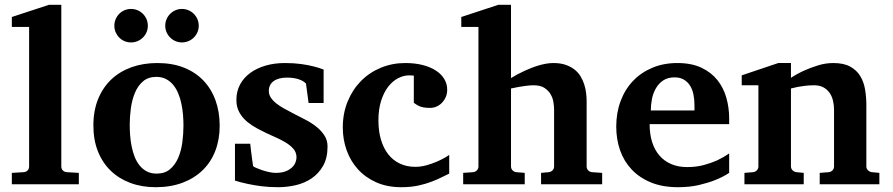

<svg xmlns="http://www.w3.org/2000/svg" viewBox="-20 -760 3684 792"><path d="M28.8 0V-46.9L78.1 -49.8Q87.9 -50.8 94 -57.1Q100.1 -63.5 100.1 -73.2V-648.9H28.8V-689.9L182.1 -740.2H232.9V-73.2Q232.9 -63.5 239 -57.1Q245.1 -50.8 254.9 -49.8L305.2 -46.9V0Z M736.8 -242.2Q736.8 -263.2 734.9 -286.4Q732.9 -309.6 728.3 -332Q723.6 -354.5 715.3 -374.5Q707 -394.5 694.6 -409.7Q682.1 -424.8 665 -433.8Q647.9 -442.9 625 -442.9Q591.3 -442.9 569.8 -424.3Q548.3 -405.8 536.4 -376.7Q524.4 -347.7 519.8 -313Q515.1 -278.3 515.1 -246.1Q515.1 -224.6 516.8 -201.2Q518.6 -177.7 523.2 -155.3Q527.8 -132.8 535.6 -112.8Q543.5 -92.8 555.9 -77.4Q568.4 -62 585.4 -53Q602.5 -43.9 626 -43.9Q660.2 -43.9 681.6 -62.3Q703.1 -80.6 715.3 -109.4Q727.5 -138.2 732.2 -173.3Q736.8 -208.5 736.8 -242.2ZM886.2 -241.2Q886.2 -185.1 868.4 -138.4Q850.6 -91.8 816.4 -58.3Q782.2 -24.9 733.2 -6.3Q684.1 12.2 622.1 12.2Q564.9 12.2 517.8 -5.4Q470.7 -22.9 436.8 -55.7Q402.8 -88.4 384 -135.5Q365.2 -182.6 365.2 -242.2Q365.2 -303.7 384.8 -351.6Q404.3 -399.4 439.2 -432.4Q474.1 -465.3 522.5 -482.7Q570.8 -500 628.9 -500Q690.9 -500 738.8 -481Q786.6 -461.9 819.3 -427.5Q852.1 -393.1 869.1 -345.7Q886.2 -298.3 886.2 -241.2ZM589.8 -653.8Q589.8 -639.6 584.5 -627.2Q579.1 -614.7 569.6 -605.2Q560.1 -595.7 547.4 -590.3Q534.7 -585 520.5 -585Q506.3 -585 493.7 -590.3Q481 -595.7 471.7 -605.2Q462.4 -614.7 457 -627.2Q451.7 -639.6 451.7 -653.8Q451.7 -668 457 -680.7Q462.4 -693.4 471.7 -702.9Q481 -712.4 493.7 -717.8Q506.3 -723.1 520.5 -723.1Q534.7 -723.1 547.4 -717.8Q560.1 -712.4 569.6 -702.9Q579.1 -693.4 584.5 -680.7Q589.8 -668 589.8 -653.8ZM799.8 -653.8Q799.8 -639.6 794.4 -627.2Q789.1 -614.7 779.5 -605.2Q770 -595.7 757.3 -590.3Q744.6 -585 730.5 -585Q716.3 -585 703.9 -590.3Q691.4 -595.7 681.9 -605.2Q672.4 -614.7 667 -627.2Q661.6 -639.6 661.6 -653.8Q661.6 -668 667 -680.7Q672.4 -693.4 681.9 -702.9Q691.4 -712.4 703.9 -717.8Q716.3 -723.1 730.5 -723.1Q744.6 -723.1 757.3 -717.8Q770 -712.4 779.5 -702.9Q789.1 -693.4 794.4 -680.7Q799.8 -668 799.8 -653.8Z M1314.9 -335H1252.9L1242.2 -415Q1232.4 -426.3 1211.9 -433.1Q1191.4 -439.9 1164.1 -439.9Q1128.9 -439.9 1108.9 -425.5Q1088.9 -411.1 1088.9 -384.8Q1088.9 -370.1 1097.2 -357.4Q1105.5 -344.7 1119.6 -333.5Q1133.8 -322.3 1151.9 -312.3Q1169.9 -302.2 1189.9 -292Q1214.8 -279.3 1240.2 -266.1Q1265.6 -252.9 1285.6 -236.8Q1305.7 -220.7 1318.4 -200.9Q1331.1 -181.2 1331.1 -155.8Q1331.1 -108.4 1313 -76.4Q1294.9 -44.4 1266.1 -24.7Q1237.3 -4.9 1200.7 3.7Q1164.1 12.2 1127 12.2Q1089.8 12.2 1057.9 8.1Q1025.9 3.9 1001.5 -1.5Q973.1 -7.3 949.2 -15.1V-167H1012.2Q1013.2 -156.7 1015.1 -141.1Q1017.1 -125.5 1019 -110.8Q1021 -93.8 1023.9 -75.2Q1024.9 -72.8 1035.2 -68.1Q1045.4 -63.5 1059.6 -58.6Q1073.7 -53.7 1089.4 -50.3Q1105 -46.9 1117.2 -46.9Q1142.6 -46.9 1159.2 -53.7Q1175.8 -60.5 1185.5 -70.3Q1195.3 -80.1 1199.2 -91.1Q1203.1 -102.1 1203.1 -110.8Q1203.1 -131.3 1190.2 -146.2Q1177.2 -161.1 1156.7 -173.3Q1136.2 -185.5 1110.6 -196.5Q1085 -207.5 1060.1 -220.2Q1039.1 -230.5 1020 -242.7Q1001 -254.9 986.6 -270Q972.2 -285.2 963.6 -304.2Q955.1 -323.2 955.1 -348.1Q955.1 -382.8 970 -410.9Q984.9 -439 1011.7 -458.7Q1038.6 -478.5 1075.2 -489.3Q1111.8 -500 1155.8 -500Q1192.9 -500 1222.4 -495.8Q1252 -491.7 1272.5 -486.3Q1296.4 -480.5 1314.9 -473.1Z M1833 -43.9Q1820.3 -38.1 1802 -28.8Q1783.7 -19.5 1759.5 -10.3Q1735.4 -1 1704.6 5.6Q1673.8 12.2 1635.7 12.2Q1577.1 12.2 1532.2 -7.8Q1487.3 -27.8 1456.5 -61.8Q1425.8 -95.7 1409.9 -140.1Q1394 -184.6 1394 -233.9Q1394 -293 1414.3 -342Q1434.6 -391.1 1469.5 -426.3Q1504.4 -461.4 1551.3 -480.7Q1598.1 -500 1651.9 -500Q1691.4 -500 1723.1 -491.9Q1754.9 -483.9 1777.6 -469.2Q1800.3 -454.6 1812.5 -434.3Q1824.7 -414.1 1824.7 -390.1Q1824.7 -373 1818.6 -359.4Q1812.5 -345.7 1802.7 -335.7Q1793 -325.7 1780.3 -320.3Q1767.6 -314.9 1753.9 -314.9Q1738.3 -314.9 1727.8 -316.9Q1717.3 -318.8 1710 -322Q1702.6 -325.2 1697.3 -328.9Q1691.9 -332.5 1687 -335.9V-448.2Q1680.7 -448.2 1677 -448.7Q1673.3 -449.2 1668 -449.2Q1645 -449.2 1622.3 -437.5Q1599.6 -425.8 1581.5 -402.6Q1563.5 -379.4 1552.2 -344.5Q1541 -309.6 1541 -263.2Q1541 -219.2 1551.5 -183.8Q1562 -148.4 1581.5 -123.5Q1601.1 -98.6 1629.4 -85.2Q1657.7 -71.8 1692.9 -71.8Q1715.8 -71.8 1738.8 -78.1Q1761.7 -84.5 1781 -92.8Q1800.3 -101.1 1814.2 -109.1Q1828.1 -117.2 1833 -121.1Z M2211.9 0V-46.9L2243.7 -49.8Q2252.9 -50.8 2259.3 -57.4Q2265.6 -64 2265.6 -73.2V-309.1Q2265.6 -321.3 2262.9 -338.4Q2260.3 -355.5 2251.5 -370.8Q2242.7 -386.2 2226.1 -397.2Q2209.5 -408.2 2181.6 -408.2Q2166.5 -408.2 2150.1 -406Q2133.8 -403.8 2119.6 -401.4Q2103.5 -398.4 2087.9 -395V-73.2Q2087.9 -64 2094.2 -57.4Q2100.6 -50.8 2109.9 -49.8L2144.5 -46.9V0H1890.6V-46.9L1931.6 -49.8Q1940.9 -50.8 1947.3 -57.4Q1953.6 -64 1953.6 -73.2V-648.9H1882.8V-689.9L2035.6 -740.2H2087.9V-438Q2115.7 -455.1 2146 -468.8Q2158.7 -474.6 2173.1 -480.2Q2187.5 -485.8 2202.4 -490.2Q2217.3 -494.6 2232.7 -497.3Q2248 -500 2262.7 -500Q2292 -500 2313.7 -492.4Q2335.4 -484.9 2350.8 -472.4Q2366.2 -460 2375.7 -443.6Q2385.3 -427.2 2390.6 -409.7Q2396 -392.1 2397.9 -374.8Q2399.9 -357.4 2399.9 -342.8V-73.2Q2399.9 -64 2406.2 -57.4Q2412.6 -50.8 2421.9 -49.8L2463.9 -46.9V0Z M2844.7 -326.2Q2844.7 -350.1 2840.3 -371.1Q2835.9 -392.1 2825.9 -407.5Q2815.9 -422.9 2800.3 -431.9Q2784.7 -440.9 2762.7 -440.9Q2734.9 -440.9 2716.1 -428.5Q2697.3 -416 2685.8 -396.2Q2674.3 -376.5 2669.4 -352.1Q2664.6 -327.6 2664.6 -304.2H2844.7ZM2987.8 -46.9Q2961.9 -29.8 2929.7 -17.1Q2901.9 -5.9 2863.3 3.2Q2824.7 12.2 2776.9 12.2Q2712.9 12.2 2665.3 -7.3Q2617.7 -26.9 2585.7 -60.8Q2553.7 -94.7 2537.8 -140.1Q2522 -185.5 2522 -237.8Q2522 -294.4 2539.8 -342.5Q2557.6 -390.6 2590.6 -425.5Q2623.5 -460.4 2670.2 -480.2Q2716.8 -500 2773.9 -500Q2832.5 -500 2873.3 -480.7Q2914.1 -461.4 2939.5 -429.4Q2964.8 -397.5 2976.3 -356.4Q2987.8 -315.4 2987.8 -272V-248H2659.7Q2659.7 -207 2669.9 -174.3Q2680.2 -141.6 2700 -118.7Q2719.7 -95.7 2748.5 -83.3Q2777.3 -70.8 2814 -70.8Q2852.1 -70.8 2883.5 -79.3Q2915 -87.9 2938.5 -98.6Q2965.3 -111.3 2987.8 -127Z M3361.3 0V-46.9L3398.4 -49.8Q3407.7 -50.8 3414.1 -57.4Q3420.4 -64 3420.4 -73.2V-308.1Q3420.4 -327.1 3416 -345.2Q3411.6 -363.3 3401.9 -377.2Q3392.1 -391.1 3376.5 -399.7Q3360.8 -408.2 3338.4 -408.2Q3317.9 -408.2 3300.3 -406Q3282.7 -403.8 3270 -401.4Q3254.9 -398.4 3242.7 -395V-73.2Q3242.7 -64 3249.5 -57.4Q3256.3 -50.8 3265.6 -49.8L3295.4 -46.9V0H3050.8V-46.9L3086.4 -49.8Q3095.7 -50.8 3102.1 -57.4Q3108.4 -64 3108.4 -73.2V-408.2H3039.6V-449.2L3190.4 -500H3242.7V-439Q3268.6 -456.1 3297.9 -469.2Q3322.8 -480.5 3354 -490.2Q3385.3 -500 3417.5 -500Q3460.4 -500 3487.3 -485.1Q3514.2 -470.2 3528.8 -445.8Q3543.5 -421.4 3548.6 -390.1Q3553.7 -358.9 3553.7 -326.2V-73.2Q3553.7 -64 3560.5 -57.4Q3567.4 -50.8 3576.7 -49.8L3607.4 -46.9V0Z"/></svg>

Font: Charis SIL APac
Style: Bold
Weight: 700
Foundry: SIL International
Version: Version 5.000